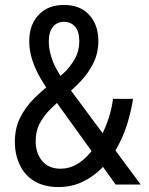

<svg xmlns="http://www.w3.org/2000/svg" viewBox="-20 -745 603 775"><path d="M216 10Q158 10 118.5 -14Q79 -38 59.5 -80Q40 -122 40 -172Q40 -228 61.5 -270.5Q83 -313 117 -347Q151 -381 191 -411Q211 -426 236.5 -449.5Q262 -473 281 -505.5Q300 -538 300 -580Q300 -618 283 -637.5Q266 -657 238 -657Q210 -657 193.5 -636.5Q177 -616 177 -578Q177 -550 185.5 -520.5Q194 -491 208.5 -465Q223 -439 238 -418L548 0H447L187 -361Q165 -393 144 -428.5Q123 -464 110.5 -502Q98 -540 98 -579Q98 -644 135.5 -684.5Q173 -725 238 -725Q304 -725 340.5 -684.5Q377 -644 377 -579Q377 -531 357 -490.5Q337 -450 306 -417.5Q275 -385 242 -358Q214 -334 186.5 -307.5Q159 -281 141.5 -249Q124 -217 124 -175Q124 -126 150.5 -95Q177 -64 224 -64Q260 -64 290.5 -82Q321 -100 346 -130.5Q371 -161 389.5 -197.5Q408 -234 420 -272.5Q432 -311 436 -346H517Q509 -293 492.5 -241.5Q476 -190 450 -144.5Q424 -99 389 -64.5Q354 -30 311 -10Q268 10 216 10Z"/></svg>

Font: Noto Sans Mono SemiCondensed
Style: Regular
Weight: 400
Width: 4
Designer: Monotype Design Team
Foundry: Monotype Imaging Inc.
Version: Version 2.010